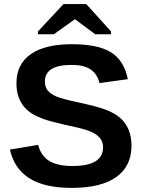

<svg xmlns="http://www.w3.org/2000/svg" viewBox="-20 -916 707 946"><path d="M627.9 -198.2Q627.9 -97.2 553 -43.7Q478 9.8 333 9.8Q200.7 9.8 125.5 -37.1Q50.3 -84 28.8 -179.2L168 -202.1Q182.1 -147.5 223.1 -122.8Q264.2 -98.1 336.9 -98.1Q487.8 -98.1 487.8 -189.9Q487.8 -219.2 470.5 -238.3Q453.1 -257.3 421.6 -270Q390.1 -282.7 300.8 -300.8Q223.6 -318.8 193.4 -329.8Q163.1 -340.8 138.7 -355.7Q114.3 -370.6 97.2 -391.6Q80.1 -412.6 70.6 -440.9Q61 -469.2 61 -505.9Q61 -599.1 131.1 -648.7Q201.2 -698.2 335 -698.2Q462.9 -698.2 527.1 -658.2Q591.3 -618.2 609.9 -525.9L470.2 -506.8Q459.5 -551.3 426.5 -573.7Q393.6 -596.2 332 -596.2Q201.2 -596.2 201.2 -514.2Q201.2 -487.3 215.1 -470.2Q229 -453.1 256.3 -441.2Q283.7 -429.2 367.2 -411.1Q466.3 -390.1 509 -372.3Q551.8 -354.5 576.7 -330.8Q601.6 -307.1 614.7 -274.2Q627.9 -241.2 627.9 -198.2ZM526.9 -761.2V-747.1H449.2L350.1 -820.8H348.1L245.1 -747.1H167V-761.2L293 -896H404.8Z"/></svg>

Font: Liberation Sans
Style: Bold
Weight: 700
Designer: Steve Matteson
Foundry: Ascender Corporation
Version: Version 2.1.5